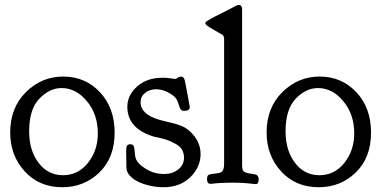

<svg xmlns="http://www.w3.org/2000/svg" viewBox="-20 -743 1550 781"><path d="M21.5 -204.1Q21.5 -304.7 85.4 -368.2Q149.4 -431.6 237.3 -431.6Q327.1 -431.6 386.7 -367.7Q446.3 -303.7 446.3 -204.1Q446.3 -101.6 384.3 -41.5Q322.3 18.6 233.4 18.6Q139.6 18.6 80.6 -45.9Q21.5 -110.4 21.5 -204.1ZM136.7 -81.1Q174.8 -30.3 236.3 -30.3Q297.9 -30.3 337.9 -80.6Q377.9 -130.9 377.9 -200.2Q377.9 -278.3 333.5 -331.5Q289.1 -384.8 230.5 -384.8Q181.6 -384.8 140.1 -341.8Q98.6 -298.8 98.6 -209Q98.6 -130.9 136.7 -81.1Z M498 -308.6Q498 -355.5 537.6 -391.1Q577.1 -426.8 641.6 -426.8Q655.3 -426.8 666.5 -425.3Q677.7 -423.8 684.1 -422.9Q690.4 -421.9 691.4 -421.9Q695.3 -421.9 703.1 -426.8Q710.9 -431.6 716.8 -431.6Q728.5 -431.6 732.4 -413.1Q735.4 -398.4 740.2 -372.1Q745.1 -345.7 748.5 -327.6Q752 -309.6 752 -307.6Q752 -292 728.5 -292Q718.8 -292 714.4 -299.3Q710 -306.6 706.1 -320.3Q702.1 -334 697.3 -340.8Q686.5 -355.5 662.6 -367.7Q638.7 -379.9 615.2 -379.9Q588.9 -379.9 570.3 -365.2Q551.8 -350.6 551.8 -327.1Q551.8 -277.3 630.9 -254.9Q640.6 -252 660.2 -247.6Q679.7 -243.2 690.4 -240.2Q701.2 -237.3 716.3 -231.4Q731.4 -225.6 743.2 -216.8Q754.9 -208 765.6 -195.3Q795.9 -160.2 795.9 -116.2Q795.9 -63.5 754.4 -22.5Q712.9 18.6 643.6 18.6Q605.5 18.6 565.9 5.9Q526.4 -6.8 505.9 -31.2Q494.1 -43.9 494.1 -65.4Q494.1 -81.1 493.7 -100.6Q493.2 -120.1 493.2 -125Q493.2 -144.5 496.6 -150.4Q500 -156.2 510.7 -156.2Q521.5 -156.2 524.4 -147.5Q527.3 -138.7 528.3 -121.6Q529.3 -104.5 534.2 -93.8Q543 -74.2 575.7 -54.7Q608.4 -35.2 647.5 -35.2Q681.6 -35.2 705.1 -53.7Q728.5 -72.3 728.5 -101.6Q728.5 -120.1 720.2 -134.3Q711.9 -148.4 694.3 -157.7Q676.8 -167 666 -171.4Q655.3 -175.8 631.8 -181.6L608.4 -186.5Q498 -218.8 498 -308.6Z M1032.2 -13.7Q1032.2 5.9 1020.5 5.9Q1019.5 5.9 1014.2 5.4Q1008.8 4.9 1000 3.9Q991.2 2.9 980.5 2Q969.7 1 955.1 0.5Q940.4 0 926.8 0Q913.1 0 899.4 0.5Q885.7 1 875 1.5Q864.3 2 856 2.9Q847.7 3.9 842.8 4.4Q837.9 4.9 836.9 4.9Q822.3 4.9 822.3 -12.7V-15.6Q822.3 -28.3 828.6 -31.7Q835 -35.2 863.3 -38.1Q880.9 -40 886.2 -49.3Q891.6 -58.6 891.6 -76.2V-585Q891.6 -587.9 891.1 -590.3Q890.6 -592.8 889.6 -594.7Q888.7 -596.7 888.2 -598.1Q887.7 -599.6 885.3 -601.1Q882.8 -602.5 881.3 -603.5Q879.9 -604.5 875.5 -606.9Q871.1 -609.4 869.1 -610.4Q859.4 -616.2 848.1 -622.6Q836.9 -628.9 832.5 -631.8Q828.1 -634.8 823.2 -638.2Q818.4 -641.6 816.9 -644Q815.4 -646.5 815.4 -649.4V-650.4Q815.4 -655.3 852.5 -674.8Q898.4 -697.3 938.5 -718.8Q944.3 -722.7 951.2 -722.7Q964.8 -722.7 964.8 -704.1V-71.3Q964.8 -65.4 965.3 -61.5Q965.8 -57.6 966.8 -54.2Q967.8 -50.8 968.8 -48.8Q969.7 -46.9 973.1 -44.9Q976.6 -43 978 -42Q979.5 -41 984.9 -39.6Q990.2 -38.1 992.7 -37.6Q995.1 -37.1 1003.4 -36.1Q1011.7 -35.2 1015.6 -34.2Q1032.2 -31.2 1032.2 -13.7Z M1064.5 -204.1Q1064.5 -304.7 1128.4 -368.2Q1192.4 -431.6 1280.3 -431.6Q1370.1 -431.6 1429.7 -367.7Q1489.3 -303.7 1489.3 -204.1Q1489.3 -101.6 1427.2 -41.5Q1365.2 18.6 1276.4 18.6Q1182.6 18.6 1123.5 -45.9Q1064.5 -110.4 1064.5 -204.1ZM1179.7 -81.1Q1217.8 -30.3 1279.3 -30.3Q1340.8 -30.3 1380.9 -80.6Q1420.9 -130.9 1420.9 -200.2Q1420.9 -278.3 1376.5 -331.5Q1332 -384.8 1273.4 -384.8Q1224.6 -384.8 1183.1 -341.8Q1141.6 -298.8 1141.6 -209Q1141.6 -130.9 1179.7 -81.1Z"/></svg>

Font: Goudy Bookletter 1911
Style: Regular
Weight: 400
Version: Version 2010.07.03